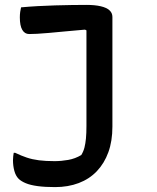

<svg xmlns="http://www.w3.org/2000/svg" viewBox="-20 -564 640 784"><path d="M333 -544Q367 -544 391 -538.5Q415 -533 427 -522Q439 -511 439 -495Q439 -445 439 -400.5Q439 -356 439 -313.5Q439 -271 439 -228.5Q439 -186 439 -141Q439 -96 439 -47Q439 12 422.5 57.5Q406 103 375.5 135Q345 167 301.5 183.5Q258 200 205 200Q164 200 134 196Q104 192 85 184Q66 176 56 166Q44 154 38.5 133.5Q33 113 33 90Q33 82 34 74Q35 66 36 60H42Q67 72 89.5 79.5Q112 87 139 90.5Q166 94 203 94Q230 94 258.5 89Q287 84 312 69Q321 54 325 38Q329 22 331 1Q333 -20 333 -50Q333 -105 333 -152Q333 -199 333 -245Q333 -291 333 -338Q333 -385 333 -440L327 -443Q280 -439 243.5 -435.5Q207 -432 179 -429.5Q151 -427 131.5 -426Q112 -425 99 -425Q81 -425 71 -442Q61 -459 61 -493Q61 -505 62.5 -515.5Q64 -526 66 -534Q98 -537 134 -539Q170 -541 205 -542Q240 -543 273 -543.5Q306 -544 333 -544Z"/></svg>

Font: Recursive Monospace Casual Medium
Style: Regular
Weight: 500
Version: Version 1.047